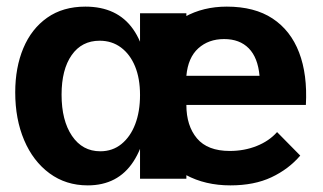

<svg xmlns="http://www.w3.org/2000/svg" viewBox="-20 -540 975 580"><path d="M676 20Q600 20 541.5 -11.5Q483 -43 450 -103.5Q417 -164 417 -251Q417 -337 449.5 -397.5Q482 -458 538 -489Q594 -520 665 -520Q749 -520 803.5 -484Q858 -448 883.5 -381.5Q909 -315 904 -223H543Q543 -160 575 -122Q607 -84 674 -84Q718 -84 755.5 -99Q793 -114 817 -141L887 -70Q852 -29 800 -4.5Q748 20 676 20ZM245 20Q179 20 129.5 -16.5Q80 -53 53 -116.5Q26 -180 26 -261Q26 -336 50.5 -394.5Q75 -453 122.5 -486.5Q170 -520 238 -520Q334 -520 382 -452Q430 -384 430 -253Q430 -124 383 -52Q336 20 245 20ZM283 -83Q320 -83 347 -105Q374 -127 388.5 -165Q403 -203 403 -253Q403 -303 388 -339.5Q373 -376 345.5 -396.5Q318 -417 281 -417Q227 -417 196.5 -373.5Q166 -330 166 -254Q166 -176 197.5 -129.5Q229 -83 283 -83ZM403 0V-500H543V0ZM543 -311H764Q759 -366 731.5 -394Q704 -422 657 -422Q610 -422 579 -394Q548 -366 543 -311Z"/></svg>

Font: Moderustic SemiBold
Style: Regular
Weight: 600
Designer: Tural Alisoy
Foundry: TAFT Foundry
Version: Version 2.120